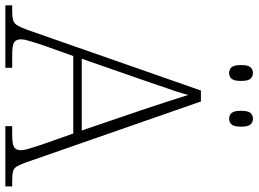

<svg xmlns="http://www.w3.org/2000/svg" viewBox="-144 -802 944 701"><g transform="rotate(90 327.5 -452.0)"><path d="M-3 0V-25H18Q40 -25 51.5 -28.5Q63 -32 70 -43.5Q77 -55 86 -79L308 -714H348L571 -74Q579 -52 585.5 -41.5Q592 -31 603.5 -28Q615 -25 638 -25H658V0H438V-25H470Q505 -25 515.5 -32.5Q526 -40 526 -57Q526 -67 521 -84Q516 -101 510.5 -117.5Q505 -134 502 -143L465 -248H182L145 -144Q142 -135 136.5 -118.5Q131 -102 126 -84.5Q121 -67 121 -57Q121 -40 131.5 -32.5Q142 -25 178 -25H225V0ZM192 -279H454L380 -496Q366 -538 350 -586.5Q334 -635 324 -668Q320 -650 310.5 -621.5Q301 -593 290 -561.5Q279 -530 271 -506ZM411 -817Q398 -817 390 -826Q382 -835 382 -861Q382 -886 390 -895Q398 -904 411 -904Q424 -904 432 -895Q440 -886 440 -861Q440 -835 432 -826Q424 -817 411 -817ZM244 -817Q231 -817 223 -826Q215 -835 215 -861Q215 -886 223 -895Q231 -904 244 -904Q257 -904 265 -895Q273 -886 273 -861Q273 -835 265 -826Q257 -817 244 -817Z"/></g></svg>

Font: Noto Serif Tamil ExtraLight
Style: Regular
Weight: 200
Designer: Indian Type Foundry, Tom Grace, and the Monotype Design Team
Foundry: Monotype Imaging Inc.
Version: Version 2.004; ttfautohint (v1.8.4.7-5d5b)